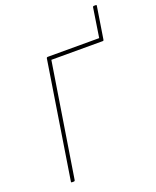

<svg xmlns="http://www.w3.org/2000/svg" viewBox="-151 -909 808 997"><g transform="rotate(-20 253.0 -411.0)"><path d="M71 0Q66 0 67 -5L169 -651Q171 -655 175 -655H460L485 -817Q486 -822 491 -822H502Q507 -822 506 -817L478 -640Q477 -634 473 -634H188L88 -5Q87 0 82 0Z"/></g></svg>

Font: Sofia Sans Semi Condensed Thin
Style: Italic
Weight: 250
Italic angle: -9°
Version: Version 4.100